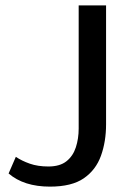

<svg xmlns="http://www.w3.org/2000/svg" viewBox="-20 -687 484 715"><path d="M375 -224Q375 -160 356 -107Q337 -54 292 -23Q247 8 166 8Q69 8 12 -41L39 -103Q61 -88 91 -77.5Q121 -67 160 -67Q203 -67 227.5 -86.5Q252 -106 262.5 -138.5Q273 -171 273 -208V-667H375Z"/></svg>

Font: Epunda Sans Medium
Style: Regular
Weight: 500
Designer: Simon Atzbach
Foundry: typofactur
Version: Version 2.204; ttfautohint (v1.8.4.7-5d5b)